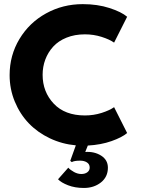

<svg xmlns="http://www.w3.org/2000/svg" viewBox="-20 -692 684 928"><path d="M390.5 -134Q432.5 -134 471 -146.2Q509.5 -158.5 531.5 -174L594.5 -49Q570 -28 519 -10Q468 8 404.5 11.5L392 42.5Q436 39.5 468.8 60.2Q501.5 81 501.5 118.5Q501.5 163 467.8 189.8Q434 216.5 385.5 216.5Q342.5 216.5 309 203.5Q275.5 190.5 260.5 174.5L310 118.5Q320.5 130 338 139.5Q355.5 149 373 149Q391 149 402.2 140.5Q413.5 132 413.5 118Q413.5 101.5 400.2 93Q387 84.5 367.5 84.5Q338.5 84.5 327 91.5L319.5 85.5L346.5 10.5Q280 4.5 221 -23.5Q162 -51.5 119.2 -96Q76.5 -140.5 51.5 -201Q26.5 -261.5 26.5 -329Q26.5 -424.5 74 -503.5Q121.5 -582.5 202.5 -627.2Q283.5 -672 380 -672Q451.5 -672 509.2 -653.2Q567 -634.5 594.5 -611L531.5 -486Q509.5 -501.5 471 -513.8Q432.5 -526 390.5 -526Q341 -526 301.5 -510Q262 -494 237 -466.5Q212 -439 199 -404.2Q186 -369.5 186 -330.5Q186 -248 239.8 -191Q293.5 -134 390.5 -134Z"/></svg>

Font: League Spartan
Style: Bold
Weight: 700
Foundry: The League of Moveable Type
Version: Version 2.002